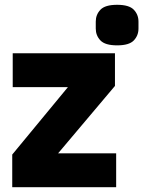

<svg xmlns="http://www.w3.org/2000/svg" viewBox="-20 -780 597 800"><path d="M222 -141H464V0H31V-136L263 -417H33V-558H459V-422ZM468 -591Q418 -591 398.5 -611.5Q379 -632 379 -661V-690Q379 -719 398.5 -739.5Q418 -760 468 -760Q518 -760 537.5 -739.5Q557 -719 557 -690V-661Q557 -632 537.5 -611.5Q518 -591 468 -591Z"/></svg>

Font: IBM-Poppins
Style: Poppins-Bold
Weight: 700
Designer: Mike Abbink, Paul van der Laan, Pieter van Rosmalen, Ben Mitchell, Mark Frömberg
Foundry: Bold Monday
Version: Version 1.1